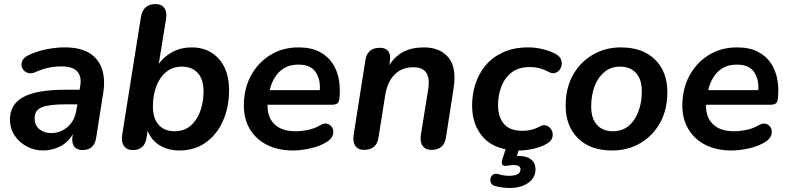

<svg xmlns="http://www.w3.org/2000/svg" viewBox="-20 -733 3894 948"><path d="M193 10Q148 10 111 -10.5Q74 -31 51.5 -65Q29 -99 29 -141Q29 -218 95.5 -254Q162 -290 304 -290H373L376 -308Q384 -355 361.5 -380Q339 -405 283 -405Q250 -405 219 -398.5Q188 -392 155 -377Q132 -367 114.5 -374Q97 -381 89.5 -397.5Q82 -414 90 -432.5Q98 -451 126 -463Q168 -482 213.5 -490.5Q259 -499 299 -499Q378 -499 423 -470Q468 -441 484 -391Q500 -341 490 -277L455 -54Q446 8 387 8Q360 8 346.5 -9.5Q333 -27 338 -61L340 -71Q315 -29 275.5 -9.5Q236 10 193 10ZM232 -76Q279 -76 314 -106.5Q349 -137 357 -189L362 -218H310Q222 -218 186.5 -203.5Q151 -189 151 -149Q151 -114 174.5 -95Q198 -76 232 -76Z M865 10Q812 10 770 -14.5Q728 -39 709 -87L704 -55Q695 8 636 8Q607 8 592.5 -11.5Q578 -31 583 -65L676 -650Q687 -713 748 -713Q777 -713 791 -694Q805 -675 800 -640L764 -418Q792 -456 833.5 -477.5Q875 -499 926 -499Q1010 -499 1060.5 -442.5Q1111 -386 1111 -288Q1111 -205 1081.5 -137.5Q1052 -70 997 -30Q942 10 865 10ZM842 -85Q888 -85 919.5 -111Q951 -137 968 -182Q985 -227 985 -282Q985 -341 956.5 -372.5Q928 -404 878 -404Q833 -404 801 -378Q769 -352 752 -307.5Q735 -263 735 -207Q735 -148 763.5 -116.5Q792 -85 842 -85Z M1427 10Q1353 10 1298.5 -17.5Q1244 -45 1214 -95Q1184 -145 1184 -212Q1184 -294 1218.5 -358.5Q1253 -423 1314 -461Q1375 -499 1454 -499Q1515 -499 1556 -478Q1597 -457 1621 -421.5Q1645 -386 1653 -341Q1661 -296 1656 -249Q1654 -228 1645 -222Q1636 -216 1620 -216H1301Q1299 -155 1335 -120Q1371 -85 1438 -85Q1468 -85 1500 -91.5Q1532 -98 1558 -113Q1581 -127 1597.5 -121.5Q1614 -116 1621.5 -101Q1629 -86 1623.5 -67.5Q1618 -49 1598 -35Q1563 -12 1515 -1Q1467 10 1427 10ZM1453 -414Q1411 -414 1382.5 -396.5Q1354 -379 1336.5 -350Q1319 -321 1312 -288H1559Q1563 -342 1538 -378Q1513 -414 1453 -414Z M1777 7Q1748 7 1734.5 -12.5Q1721 -32 1726 -66L1784 -435Q1793 -497 1856 -497Q1884 -497 1897 -480Q1910 -463 1905 -429L1902 -411Q1957 -499 2072 -499Q2152 -499 2194 -449.5Q2236 -400 2219 -293L2182 -55Q2173 7 2110 7Q2081 7 2067 -12.5Q2053 -32 2058 -66L2094 -291Q2112 -401 2022 -401Q1963 -401 1927.5 -364Q1892 -327 1882 -263L1849 -55Q1840 7 1777 7Z M2544 10Q2427 10 2369 -51.5Q2311 -113 2311 -213Q2311 -267 2327.5 -318.5Q2344 -370 2378 -410.5Q2412 -451 2464.5 -475Q2517 -499 2588 -499Q2624 -499 2659 -490.5Q2694 -482 2721 -468Q2746 -455 2751.5 -435.5Q2757 -416 2749.5 -399Q2742 -382 2725.5 -374.5Q2709 -367 2689 -378Q2645 -402 2596 -402Q2539 -402 2504.5 -374Q2470 -346 2454.5 -303Q2439 -260 2439 -214Q2439 -157 2467.5 -122Q2496 -87 2562 -87Q2581 -87 2602.5 -92Q2624 -97 2648 -110Q2666 -119 2681 -112Q2696 -105 2704 -89.5Q2712 -74 2707.5 -55.5Q2703 -37 2681 -24Q2655 -8 2616 1Q2577 10 2544 10ZM2498 195Q2461 195 2426 186Q2410 182 2404.5 170.5Q2399 159 2402 147Q2405 135 2415.5 128.5Q2426 122 2442 127Q2466 135 2493 135Q2550 135 2550 103Q2550 82 2516 82Q2503 82 2486 85Q2468 88 2462 82Q2455 75 2459 59L2484 -20H2550L2532 37Q2537 37 2541 37Q2580 37 2602 54Q2624 71 2624 103Q2624 145 2588 170Q2552 195 2498 195Z M3003 10Q2895 10 2834 -50Q2773 -110 2773 -211Q2773 -299 2809.5 -363.5Q2846 -428 2908 -463.5Q2970 -499 3045 -499Q3153 -499 3214 -439Q3275 -379 3275 -278Q3275 -190 3238.5 -125.5Q3202 -61 3140.5 -25.5Q3079 10 3003 10ZM3006 -85Q3052 -85 3083.5 -111Q3115 -137 3132 -182Q3149 -227 3149 -282Q3149 -341 3120.5 -372.5Q3092 -404 3042 -404Q2997 -404 2965 -378Q2933 -352 2916 -307.5Q2899 -263 2899 -207Q2899 -148 2927.5 -116.5Q2956 -85 3006 -85Z M3592 10Q3518 10 3463.5 -17.5Q3409 -45 3379 -95Q3349 -145 3349 -212Q3349 -294 3383.5 -358.5Q3418 -423 3479 -461Q3540 -499 3619 -499Q3680 -499 3721 -478Q3762 -457 3786 -421.5Q3810 -386 3818 -341Q3826 -296 3821 -249Q3819 -228 3810 -222Q3801 -216 3785 -216H3466Q3464 -155 3500 -120Q3536 -85 3603 -85Q3633 -85 3665 -91.5Q3697 -98 3723 -113Q3746 -127 3762.5 -121.5Q3779 -116 3786.5 -101Q3794 -86 3788.5 -67.5Q3783 -49 3763 -35Q3728 -12 3680 -1Q3632 10 3592 10ZM3618 -414Q3576 -414 3547.5 -396.5Q3519 -379 3501.5 -350Q3484 -321 3477 -288H3724Q3728 -342 3703 -378Q3678 -414 3618 -414Z"/></svg>

Font: Nunito
Style: Bold Italic
Weight: 700
Italic angle: -9°
Designer: Vernon Adams
Foundry: Vernon Adams
Version: Version 3.601; ttfautohint (v1.8.2.53-6de2)